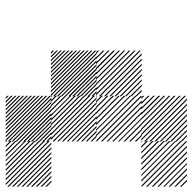

<svg xmlns="http://www.w3.org/2000/svg" viewBox="-22 -688 709 708"><g transform="rotate(-90 333.0 -333.5)"><path d="M334.2 -155.8 322.5 -167.5H328.3L334.2 -161.7ZM334.2 -136.7 303.3 -167.5H309.2L334.2 -142.5ZM334.2 -117.5 284.2 -167.5H290L334.2 -123.3ZM334.2 -97.5 264.2 -167.5H270.8L334.2 -104.2ZM334.2 -79.2 245.8 -167.5H251.7L334.2 -85ZM334.2 -60 226.7 -167.5H232.5L334.2 -65.8ZM334.2 -40.8 207.5 -167.5H213.3L334.2 -46.7ZM334.2 -21.7 188.3 -167.5H194.2L334.2 -27.5ZM334.2 -2.5 169.2 -167.5H175L334.2 -8.3ZM318.3 0.8 165.8 -151.7V-157.5L324.2 0.8ZM299.2 0.8 165.8 -132.5V-138.3L305 0.8ZM280 0.8 165.8 -113.3V-119.2L285.8 0.8ZM260.8 0.8 165.8 -94.2V-100L266.7 0.8ZM241.7 0.8 165.8 -75V-80.8L247.5 0.8ZM222.5 0.8 165.8 -55.8V-61.7L228.3 0.8ZM203.3 0.8 165.8 -36.7V-42.5L209.2 0.8ZM184.2 0.8 165.8 -17.5V-23.3L190 0.8ZM167.5 -163.3 163.3 -167.5H167.5ZM167.5 -142.5 142.5 -167.5H148.3L167.5 -148.3ZM167.5 -121.7 121.7 -167.5H127.5L167.5 -127.5ZM167.5 -100.8 100.8 -167.5H106.7L167.5 -106.7ZM167.5 -80 80 -167.5H85.8L167.5 -85.8ZM167.5 -59.2 59.2 -167.5H65L167.5 -65ZM167.5 -38.3 38.3 -167.5H43.3L167.5 -43.3ZM167.5 -17.5 17.5 -167.5H23.3L167.5 -23.3ZM165 0.8 -0.8 -165 2.5 -167.5 167.5 -2.5ZM144.2 0.8 -0.8 -144.2V-150L150 0.8ZM123.3 0.8 -0.8 -123.3V-129.2L129.2 0.8ZM102.5 0.8 -0.8 -102.5V-108.3L108.3 0.8ZM81.7 0.8 -0.8 -81.7V-86.7L86.7 0.8ZM60.8 0.8 -0.8 -60.8V-66.7L66.7 0.8ZM40 0.8 -0.8 -40V-45.8L45.8 0.8ZM19.2 0.8 -0.8 -19.2V-25L25 0.8ZM167.5 -167.5H169.2L167.5 -169.2ZM500.8 -322.5 489.2 -334.2H495L500.8 -328.3ZM500.8 -303.3 470 -334.2H475.8L500.8 -309.2ZM500.8 -284.2 450.8 -334.2H456.7L500.8 -290ZM500.8 -264.2 430.8 -334.2H437.5L500.8 -270.8ZM500.8 -245.8 412.5 -334.2H418.3L500.8 -251.7ZM500.8 -226.7 393.3 -334.2H399.2L500.8 -232.5ZM500.8 -207.5 374.2 -334.2H380L500.8 -213.3ZM500.8 -188.3 355 -334.2H360.8L500.8 -194.2ZM500.8 -169.2 335.8 -334.2H341.7L500.8 -175ZM485 -165.8 332.5 -318.3V-324.2L490.8 -165.8ZM465.8 -165.8 332.5 -299.2V-305L471.7 -165.8ZM446.7 -165.8 332.5 -280V-285.8L452.5 -165.8ZM427.5 -165.8 332.5 -260.8V-266.7L433.3 -165.8ZM408.3 -165.8 332.5 -241.7V-247.5L414.2 -165.8ZM389.2 -165.8 332.5 -222.5V-228.3L395 -165.8ZM370 -165.8 332.5 -203.3V-209.2L375.8 -165.8ZM350.8 -165.8 332.5 -184.2V-190L356.7 -165.8ZM334.2 -330 330 -334.2H334.2ZM334.2 -309.2 309.2 -334.2H315L334.2 -315ZM334.2 -288.3 288.3 -334.2H294.2L334.2 -294.2ZM334.2 -267.5 267.5 -334.2H273.3L334.2 -273.3ZM334.2 -246.7 246.7 -334.2H252.5L334.2 -252.5ZM334.2 -225.8 225.8 -334.2H231.7L334.2 -231.7ZM334.2 -205 205 -334.2H210L334.2 -210ZM334.2 -184.2 184.2 -334.2H190L334.2 -190ZM331.7 -165.8 165.8 -331.7 169.2 -334.2 334.2 -169.2ZM310.8 -165.8 165.8 -310.8V-316.7L316.7 -165.8ZM290 -165.8 165.8 -290V-295.8L295.8 -165.8ZM269.2 -165.8 165.8 -269.2V-275L275 -165.8ZM248.3 -165.8 165.8 -248.3V-253.3L253.3 -165.8ZM227.5 -165.8 165.8 -227.5V-233.3L233.3 -165.8ZM206.7 -165.8 165.8 -206.7V-212.5L212.5 -165.8ZM185.8 -165.8 165.8 -185.8V-191.7L191.7 -165.8ZM334.2 -334.2H335.8L334.2 -335.8ZM500.8 -489.2 489.2 -500.8H495L500.8 -495ZM500.8 -475 475 -500.8H480.8L500.8 -480.8ZM500.8 -460.8 460.8 -500.8H466.7L500.8 -466.7ZM500.8 -446.7 446.7 -500.8H452.5L500.8 -452.5ZM500.8 -432.5 432.5 -500.8H438.3L500.8 -438.3ZM500.8 -418.3 418.3 -500.8H424.2L500.8 -424.2ZM500.8 -404.2 404.2 -500.8H410L500.8 -410ZM500.8 -390 390 -500.8H395.8L500.8 -395.8ZM500.8 -375.8 375.8 -500.8H381.7L500.8 -381.7ZM500.8 -361.7 361.7 -500.8H367.5L500.8 -367.5ZM500.8 -347.5 347.5 -500.8H353.3L500.8 -353.3ZM500.8 -333.3 333.3 -500.8H339.2L500.8 -339.2ZM487.5 -332.5 332.5 -487.5V-493.3L493.3 -332.5ZM473.3 -332.5 332.5 -473.3V-479.2L479.2 -332.5ZM459.2 -332.5 332.5 -459.2V-465L465 -332.5ZM445 -332.5 332.5 -445V-450.8L450.8 -332.5ZM430 -332.5 332.5 -430V-436.7L436.7 -332.5ZM416.7 -332.5 332.5 -416.7V-422.5L422.5 -332.5ZM402.5 -332.5 332.5 -402.5V-408.3L408.3 -332.5ZM388.3 -332.5 332.5 -388.3V-394.2L394.2 -332.5ZM374.2 -332.5 332.5 -374.2V-380L380 -332.5ZM360 -332.5 332.5 -360V-365.8L365.8 -332.5ZM345.8 -332.5 332.5 -345.8V-351.7L351.7 -332.5ZM334.2 -495.8 329.2 -500.8H334.2ZM334.2 -478.3 311.7 -500.8H317.5L334.2 -484.2ZM334.2 -460.8 294.2 -500.8H300L334.2 -466.7ZM334.2 -443.3 276.7 -500.8H282.5L334.2 -449.2ZM334.2 -425.8 259.2 -500.8H264.2L334.2 -430.8ZM334.2 -408.3 241.7 -500.8H247.5L334.2 -414.2ZM334.2 -390.8 224.2 -500.8H230L334.2 -396.7ZM334.2 -373.3 206.7 -500.8H212.5L334.2 -379.2ZM334.2 -355.8 189.2 -500.8H195L334.2 -361.7ZM334.2 -338.3 171.7 -500.8H177.5L334.2 -344.2ZM322.5 -332.5 165.8 -489.2V-495L328.3 -332.5ZM305 -332.5 165.8 -471.7V-477.5L310.8 -332.5ZM287.5 -332.5 165.8 -454.2V-460L293.3 -332.5ZM270 -332.5 165.8 -436.7V-442.5L275.8 -332.5ZM252.5 -332.5 165.8 -419.2V-425L258.3 -332.5ZM235 -332.5 165.8 -401.7V-407.5L240.8 -332.5ZM217.5 -332.5 165.8 -384.2V-390L223.3 -332.5ZM200 -332.5 165.8 -366.7V-372.5L205.8 -332.5ZM182.5 -332.5 165.8 -349.2V-355L188.3 -332.5ZM334.2 -500.8H335L334.2 -501.7ZM334.2 -655.8 322.5 -667.5H328.3L334.2 -661.7ZM334.2 -641.7 308.3 -667.5H314.2L334.2 -647.5ZM334.2 -627.5 294.2 -667.5H300L334.2 -633.3ZM334.2 -613.3 280 -667.5H285.8L334.2 -619.2ZM334.2 -599.2 265.8 -667.5H271.7L334.2 -605ZM334.2 -585 251.7 -667.5H257.5L334.2 -590.8ZM334.2 -570.8 237.5 -667.5H243.3L334.2 -576.7ZM334.2 -556.7 223.3 -667.5H229.2L334.2 -562.5ZM334.2 -542.5 209.2 -667.5H215L334.2 -548.3ZM334.2 -528.3 195 -667.5H200.8L334.2 -534.2ZM334.2 -514.2 180.8 -667.5H186.7L334.2 -520ZM334.2 -500 166.7 -667.5H172.5L334.2 -505.8ZM320.8 -499.2 165.8 -654.2V-660L326.7 -499.2ZM306.7 -499.2 165.8 -640V-645.8L312.5 -499.2ZM292.5 -499.2 165.8 -625.8V-631.7L298.3 -499.2ZM278.3 -499.2 165.8 -611.7V-617.5L284.2 -499.2ZM263.3 -499.2 165.8 -596.7V-603.3L270 -499.2ZM250 -499.2 165.8 -583.3V-589.2L255.8 -499.2ZM235.8 -499.2 165.8 -569.2V-575L241.7 -499.2ZM221.7 -499.2 165.8 -555V-560.8L227.5 -499.2ZM207.5 -499.2 165.8 -540.8V-546.7L213.3 -499.2ZM193.3 -499.2 165.8 -526.7V-532.5L199.2 -499.2ZM179.2 -499.2 165.8 -512.5V-518.3L185 -499.2ZM167.5 -662.5 162.5 -667.5H167.5ZM167.5 -645 145 -667.5H150.8L167.5 -650.8ZM167.5 -627.5 127.5 -667.5H133.3L167.5 -633.3ZM167.5 -610 110 -667.5H115.8L167.5 -615.8ZM167.5 -592.5 92.5 -667.5H97.5L167.5 -597.5ZM167.5 -575 75 -667.5H80.8L167.5 -580.8ZM167.5 -557.5 57.5 -667.5H63.3L167.5 -563.3ZM167.5 -540 40 -667.5H45.8L167.5 -545.8ZM167.5 -522.5 22.5 -667.5H28.3L167.5 -528.3ZM167.5 -505 5 -667.5H10.8L167.5 -510.8ZM155.8 -499.2 -0.8 -655.8V-661.7L161.7 -499.2ZM138.3 -499.2 -0.8 -638.3V-644.2L144.2 -499.2ZM120.8 -499.2 -0.8 -620.8V-626.7L126.7 -499.2ZM103.3 -499.2 -0.8 -603.3V-609.2L109.2 -499.2ZM85.8 -499.2 -0.8 -585.8V-591.7L91.7 -499.2ZM68.3 -499.2 -0.8 -568.3V-574.2L74.2 -499.2ZM50.8 -499.2 -0.8 -550.8V-556.7L56.7 -499.2ZM33.3 -499.2 -0.8 -533.3V-539.2L39.2 -499.2ZM15.8 -499.2 -0.8 -515.8V-521.7L21.7 -499.2ZM167.5 -667.5H168.3L167.5 -668.3Z"/></g></svg>

Font: 0xA000-Pixelated-Mono
Style: Pixelated-Mono
Weight: 400
Version: Version 0.1